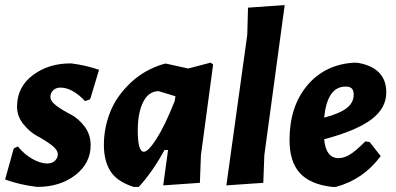

<svg xmlns="http://www.w3.org/2000/svg" viewBox="-30 -724 1554 754"><path d="M250 -475Q306 -468 359 -450L324 -334L304 -327Q254 -380 207 -380Q190 -380 179 -369.5Q168 -359 168 -344Q168 -326 192.5 -308Q217 -290 247 -275Q277 -260 301.5 -228Q326 -196 326 -154Q326 -83 266 -36.5Q206 10 116 10Q48 2 -10 -19L24 -141L40 -149Q65 -118 97 -100Q129 -82 155 -82Q175 -82 186 -93Q197 -104 197 -118Q197 -136 171.5 -155Q146 -174 116 -190Q86 -206 61 -237.5Q36 -269 37 -308Q38 -384 100.5 -430Q163 -476 250 -475Z M617 -474H623L709 -455L797 -478L807 -471L759 -114L755 -6L611 4L630 -135H616Q570 -50 515 10H495Q431 -10 404.5 -50.5Q378 -91 378 -155Q378 -221 402.5 -283.5Q427 -346 483 -399Q539 -452 617 -474ZM511 -211Q511 -128 535 -128Q552 -128 585 -179.5Q618 -231 656 -327L659 -346L593 -366Q554 -366 532.5 -324Q511 -282 511 -211Z M1088 -704 1008 -114 1004 -6 859 4 941 -587 944 -694Z M1465 -111Q1397 -19 1289 10H1274Q1188 0 1147.5 -44.5Q1107 -89 1107 -174Q1107 -306 1177 -389Q1247 -472 1363 -478L1377 -477Q1487 -457 1487 -361Q1487 -299 1428.5 -255Q1370 -211 1243 -177Q1250 -103 1299 -103Q1321 -103 1344 -117Q1367 -131 1405 -169L1422 -166ZM1327 -384Q1255 -384 1243 -262Q1304 -278 1331.5 -299.5Q1359 -321 1359 -352Q1359 -369 1351.5 -376.5Q1344 -384 1327 -384Z"/></svg>

Font: Alegreya Sans ExtraBold
Style: Italic
Weight: 800
Italic angle: -7°
Designer: Juan Pablo del Peral
Foundry: Huerta Tipografica
Version: Version 2.007